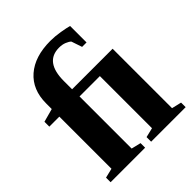

<svg xmlns="http://www.w3.org/2000/svg" viewBox="-196 -826 948 948"><g transform="rotate(-45 278.0 -352.0)"><path d="M501 -44 552 -32V0H311V-32L361 -44V-408H219V-44L269 -32V0H28V-32L78 -44V-408H8V-442L78 -461V-500Q78 -596 140 -650Q202 -704 311 -704Q342 -704 379 -698Q414 -692 432 -687V-572H401L382 -628Q374 -636 357 -643Q340 -650 318 -650Q218 -650 218 -516V-459H501Z"/></g></svg>

Font: Libra Serif Modern
Style: Bold
Weight: 700
Designer: Stefan Peev, Context Ltd
Foundry: Ascender Corporation
Version: Version 1.000